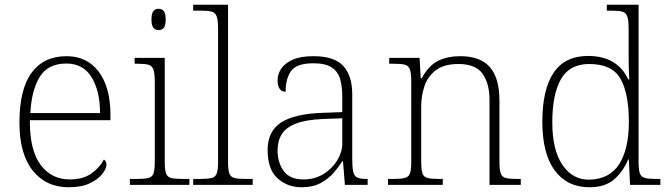

<svg xmlns="http://www.w3.org/2000/svg" viewBox="-20 -780 2823 810"><path d="M270 10Q174 10 118 -60.5Q62 -131 62 -262Q62 -404 113.5 -473.5Q165 -543 261 -543Q347 -543 396.5 -477.5Q446 -412 446 -294V-273H106Q105 -147 151 -85Q197 -23 274 -23Q330 -23 365.5 -48Q401 -73 418 -107Q429 -101 429 -86Q429 -68 411 -45.5Q393 -23 358 -6.5Q323 10 270 10ZM402 -303Q402 -396 366.5 -454Q331 -512 260 -512Q182 -512 147.5 -455.5Q113 -399 108 -303Z M649 -653Q636 -653 627.5 -662.5Q619 -672 619 -698Q619 -724 627.5 -733.5Q636 -743 649 -743Q663 -743 671 -733.5Q679 -724 679 -698Q679 -672 671 -662.5Q663 -653 649 -653ZM528 0V-25H555Q588 -25 605 -29Q622 -33 627.5 -48Q633 -63 633 -97V-435Q633 -471 627 -487Q621 -503 606 -507Q591 -511 563 -511H548V-536H675V-98Q675 -64 680.5 -48.5Q686 -33 702.5 -29Q719 -25 753 -25H779V0Z M795 0V-25H822Q855 -25 872 -29Q889 -33 894.5 -48.5Q900 -64 900 -98V-659Q900 -695 894 -711Q888 -727 873 -731Q858 -735 830 -735H795V-760H942V-98Q942 -64 947.5 -48.5Q953 -33 969.5 -29Q986 -25 1020 -25H1046V0Z M1253 10Q1192 10 1150.5 -28Q1109 -66 1109 -147Q1109 -226 1165.5 -263Q1222 -300 1341 -304L1424 -307V-371Q1424 -413 1415.5 -444.5Q1407 -476 1381 -494.5Q1355 -513 1302 -513Q1231 -513 1208 -480.5Q1185 -448 1185 -393Q1151 -393 1151 -443Q1151 -466 1165.5 -489Q1180 -512 1213.5 -527.5Q1247 -543 1302 -543Q1391 -543 1428.5 -501.5Q1466 -460 1466 -383V-111Q1466 -75 1470 -56.5Q1474 -38 1486.5 -31.5Q1499 -25 1525 -25H1531V0H1435L1427 -100H1424Q1410 -77 1388 -51.5Q1366 -26 1333 -8Q1300 10 1253 10ZM1261 -23Q1308 -23 1345 -46Q1382 -69 1403 -104Q1424 -139 1424 -174V-281L1343 -278Q1270 -275 1228 -258.5Q1186 -242 1168.5 -213.5Q1151 -185 1151 -145Q1151 -95 1176.5 -59Q1202 -23 1261 -23Z M1617 0V-25H1637Q1670 -25 1687 -29Q1704 -33 1709.5 -48.5Q1715 -64 1715 -98V-439Q1715 -472 1709 -487.5Q1703 -503 1688 -507Q1673 -511 1645 -511H1622V-536H1750L1755 -450H1759Q1789 -504 1828.5 -523.5Q1868 -543 1922 -543Q2006 -543 2046.5 -497Q2087 -451 2087 -356V-98Q2087 -64 2092.5 -48.5Q2098 -33 2114 -29Q2130 -25 2164 -25H2177V0H2045V-361Q2045 -427 2016 -468.5Q1987 -510 1914 -510Q1853 -510 1818.5 -483.5Q1784 -457 1770.5 -416Q1757 -375 1757 -331V-97Q1757 -63 1762.5 -48Q1768 -33 1784.5 -29Q1801 -25 1834 -25H1848V0Z M2467 10Q2373 10 2320.5 -60.5Q2268 -131 2268 -267Q2268 -402 2315.5 -473Q2363 -544 2461 -544Q2525 -544 2567.5 -517.5Q2610 -491 2630 -445H2635Q2633 -472 2632.5 -499.5Q2632 -527 2632 -548V-659Q2632 -695 2626 -711Q2620 -727 2605 -731Q2590 -735 2562 -735H2540V-760H2674V-97Q2674 -64 2679.5 -48.5Q2685 -33 2701.5 -29Q2718 -25 2752 -25H2766V0H2638L2633 -107H2630Q2608 -55 2570 -22.5Q2532 10 2467 10ZM2466 -22Q2552 -24 2592.5 -88Q2633 -152 2633 -265Q2633 -386 2597.5 -448Q2562 -510 2466 -510Q2383 -510 2346.5 -446Q2310 -382 2310 -264Q2310 -147 2353 -84Q2396 -21 2466 -22Z"/></svg>

Font: Noto Serif Tamil ExtraLight
Style: Italic
Weight: 200
Italic angle: -12°
Designer: Indian Type Foundry, Tom Grace, and the Monotype Design Team
Foundry: Monotype Imaging Inc.
Version: Version 2.003; ttfautohint (v1.8.4.7-5d5b)